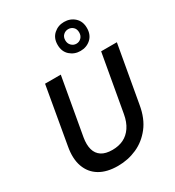

<svg xmlns="http://www.w3.org/2000/svg" viewBox="-232 -1124 1155 1269"><g transform="rotate(-30 346.0 -489.5)"><path d="M291 12Q207 12 152 -21Q97 -54 74.5 -116.5Q52 -179 68 -266L144 -700H264L187 -266Q178 -213 188.5 -175.5Q199 -138 229.5 -118Q260 -98 312 -98Q360 -98 397 -116Q434 -134 459.5 -171.5Q485 -209 495 -266L572 -700H692L615 -266Q599 -171 551 -109.5Q503 -48 435.5 -18Q368 12 291 12ZM456 -770Q410 -770 377 -799.5Q344 -829 344 -881Q344 -932 377 -961.5Q410 -991 456 -991Q503 -991 535.5 -961.5Q568 -932 568 -881Q568 -829 535.5 -799.5Q503 -770 456 -770ZM456 -825Q478 -825 493.5 -840.5Q509 -856 509 -881Q509 -907 493.5 -921.5Q478 -936 456 -936Q435 -936 419 -921.5Q403 -907 403 -881Q403 -856 419 -840.5Q435 -825 456 -825Z"/></g></svg>

Font: DM Sans 17pt SemiBold
Style: Italic
Weight: 600
Italic angle: -10°
Version: Version 4.004;gftools[0.9.30]